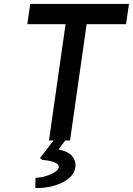

<svg xmlns="http://www.w3.org/2000/svg" viewBox="-20 -720 681 984"><path d="M231 0 316 -596H120L135 -700H641L626 -596H424L339 0ZM161 244 162 191Q186 191 213 183Q240 175 260 162.5Q280 150 281 138Q281 136 281 135Q281 123 266.5 115.5Q252 108 231.5 104Q211 100 197 100L185 90L273 -24H332L280 46Q328 56 347.5 77.5Q367 99 367 126Q367 132 366 139Q362 165 342.5 185Q323 205 293 218.5Q263 232 231 238Q199 244 170 244Q165 244 161 244Z"/></svg>

Font: Lexend
Style: Italic
Weight: 400
Italic angle: -8.13011°
Designer: Bonnie Shaver-Troup, Thomas Jockin
Foundry: Lexend
Version: Version 1.007